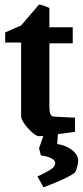

<svg xmlns="http://www.w3.org/2000/svg" viewBox="-20 -569 352 816"><path d="M223.1 43Q260.7 48.8 286.4 68.8Q312 88.9 312 112.8Q312 136.2 299.8 163.1Q272.9 186.5 165 227.1L139.2 181.2Q190.4 156.7 202.6 146Q214.8 135.7 214.8 124Q214.8 111.8 196.5 103Q178.2 94.2 153.8 91.8L146 61L164.1 8.8Q156.2 9.8 147 9.8Q129.4 9.8 99.6 -23.2Q69.8 -56.2 69.8 -76.2V-388.2H2V-431.2L69.8 -460.9L145 -548.8Q148.4 -550.3 159.7 -546.9Q170.9 -543.5 180.7 -539.1L189.9 -535.2V-453.1H289.1V-384.8H189.9V-119.1Q189.9 -92.3 194.8 -82.8Q199.7 -73.2 212.9 -73.2L298.8 -68.8V-8.8Q252.4 -2 226.1 1Z"/></svg>

Font: Grenze SemiBold
Style: Regular
Weight: 600
Designer: Renata Polastri
Foundry: Omnibus-Type
Version: Version 1.002;PS 001.002;hotconv 1.0.88;makeotf.lib2.5.64775